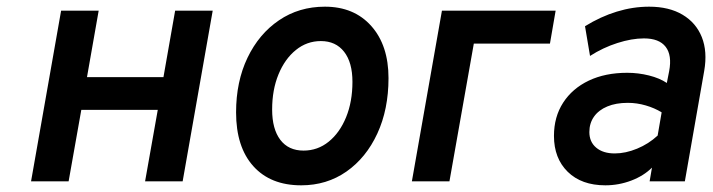

<svg xmlns="http://www.w3.org/2000/svg" viewBox="-20 -543 2134 575"><path d="M73 0 163 -511H275.5L240.5 -312H469.5L504.5 -511H617L527 0H414.5L452.5 -214H223.5L185.5 0Z M882 12Q790 12 738.5 -45.5Q687 -103 687 -206.5Q687 -298.5 721.2 -370Q755.5 -441.5 815.5 -482.2Q875.5 -523 953 -523Q1040.5 -523 1092 -465Q1143.5 -407 1143.5 -309Q1143.5 -215.5 1110 -143Q1076.5 -70.5 1017.5 -29.2Q958.5 12 882 12ZM889 -92Q931.5 -92 964.5 -118.8Q997.5 -145.5 1016.5 -192Q1035.5 -238.5 1035.5 -298Q1035.5 -356 1010.5 -388Q985.5 -420 941 -420Q899 -420 866 -393.2Q833 -366.5 814 -320.2Q795 -274 795 -215Q795 -156.5 819.5 -124.2Q844 -92 889 -92Z M1213.5 0 1303.5 -511H1644L1627 -412.5H1399L1326 0Z M1793 12Q1721.5 12 1680.2 -28.5Q1639 -69 1639 -136Q1639 -193 1666.5 -235.5Q1694 -278 1743.2 -301.5Q1792.5 -325 1858.5 -325Q1891.5 -325 1923.5 -317Q1955.5 -309 1977 -294.5L1984 -330Q1993 -377.5 1973.5 -402.8Q1954 -428 1908.5 -428Q1872 -428 1829 -414.2Q1786 -400.5 1747 -375.5L1732 -464.5Q1779 -493.5 1827.2 -508.2Q1875.5 -523 1924 -523Q1983.5 -523 2024 -499Q2064.5 -475 2081.8 -431.8Q2099 -388.5 2089 -331L2031 0H1925.5L1932.5 -41Q1908 -16.5 1870.5 -2.2Q1833 12 1793 12ZM1821 -83.5Q1853.5 -83.5 1888 -97.8Q1922.5 -112 1949.5 -137L1961.5 -206.5Q1940.5 -219.5 1914 -227.2Q1887.5 -235 1860 -235Q1824.5 -235 1798.8 -224.2Q1773 -213.5 1759 -193.8Q1745 -174 1745 -147.5Q1745 -118 1765.5 -100.8Q1786 -83.5 1821 -83.5Z"/></svg>

Font: Overpass SemiBold
Style: Italic
Weight: 600
Italic angle: -10°
Designer: Delve Withrington, Dave Bailey, Thomas Jockin
Foundry: Delve Fonts LLC
Version: Version 4.000